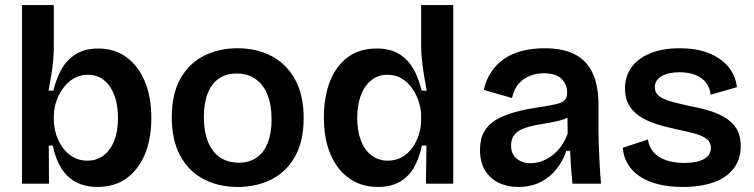

<svg xmlns="http://www.w3.org/2000/svg" viewBox="-20 -727 2985 760"><path d="M366 13Q317 13 280.5 -6.5Q244 -26 221.5 -63Q199 -100 189 -151H173L174 0H67V-251V-707H193V-542Q193 -517 190.5 -488.5Q188 -460 183 -430Q178 -400 172 -368H191Q203 -418 225 -455.5Q247 -493 282.5 -514Q318 -535 368 -535Q433 -535 480 -501Q527 -467 553 -405.5Q579 -344 579 -260Q579 -176 553 -115Q527 -54 480 -20.5Q433 13 366 13ZM326 -91Q363 -91 390.5 -112Q418 -133 432.5 -171Q447 -209 447 -260Q447 -311 433 -349Q419 -387 392.5 -409Q366 -431 327 -431Q301 -431 279.5 -420.5Q258 -410 242 -392.5Q226 -375 215 -354Q204 -333 198.5 -310.5Q193 -288 193 -268V-252Q193 -226 201.5 -197.5Q210 -169 226.5 -145Q243 -121 268 -106Q293 -91 326 -91Z M921 13Q844 13 785 -18.5Q726 -50 693 -111Q660 -172 660 -263Q660 -355 694 -415.5Q728 -476 787 -506Q846 -536 920 -536Q996 -536 1055 -505Q1114 -474 1148 -412.5Q1182 -351 1182 -260Q1182 -168 1147.5 -107Q1113 -46 1054 -16.5Q995 13 921 13ZM925 -83Q966 -83 995 -102.5Q1024 -122 1039.5 -161Q1055 -200 1055 -254Q1055 -311 1039 -351.5Q1023 -392 992 -414Q961 -436 917 -436Q876 -436 847 -416.5Q818 -397 802.5 -358.5Q787 -320 787 -265Q787 -177 823.5 -130Q860 -83 925 -83Z M1476 13Q1411 13 1363 -20.5Q1315 -54 1288.5 -115.5Q1262 -177 1262 -262Q1262 -343 1286 -404.5Q1310 -466 1356.5 -500.5Q1403 -535 1471 -535Q1523 -535 1558 -514.5Q1593 -494 1615 -456.5Q1637 -419 1649 -368H1669Q1663 -400 1658 -431.5Q1653 -463 1650 -492Q1647 -521 1647 -544V-707H1774V-251V0H1666L1668 -151H1650Q1639 -97 1616.5 -60.5Q1594 -24 1559 -5.5Q1524 13 1476 13ZM1515 -91Q1548 -91 1573 -106Q1598 -121 1614.5 -145.5Q1631 -170 1639 -198Q1647 -226 1647 -253V-268Q1647 -288 1641.5 -310.5Q1636 -333 1625.5 -354Q1615 -375 1599 -392.5Q1583 -410 1562 -420.5Q1541 -431 1514 -431Q1476 -431 1449 -409Q1422 -387 1408 -348.5Q1394 -310 1394 -260Q1394 -209 1408.5 -171Q1423 -133 1450.5 -112Q1478 -91 1515 -91Z M2031 13Q1988 13 1954 -3.5Q1920 -20 1900 -52.5Q1880 -85 1880 -134Q1880 -176 1896 -205Q1912 -234 1943 -252.5Q1974 -271 2019.5 -283.5Q2065 -296 2124 -304Q2160 -310 2182 -315Q2204 -320 2214.5 -330Q2225 -340 2225 -361Q2225 -393 2202.5 -415Q2180 -437 2132 -437Q2104 -437 2078 -427Q2052 -417 2033 -395.5Q2014 -374 2007 -339L1895 -371Q1904 -412 1925 -443Q1946 -474 1977 -495Q2008 -516 2048.5 -526Q2089 -536 2136 -536Q2208 -536 2255 -512Q2302 -488 2325.5 -438.5Q2349 -389 2349 -312V-214Q2349 -180 2350.5 -143.5Q2352 -107 2354 -70.5Q2356 -34 2359 0H2246Q2243 -29 2240.5 -62Q2238 -95 2237 -130H2222Q2209 -91 2183 -58Q2157 -25 2119 -6Q2081 13 2031 13ZM2080 -81Q2101 -81 2122 -88Q2143 -95 2163 -109.5Q2183 -124 2199.5 -146Q2216 -168 2227 -198L2226 -279L2250 -276Q2233 -262 2209 -254Q2185 -246 2157 -241.5Q2129 -237 2102 -232Q2075 -227 2052.5 -218.5Q2030 -210 2016.5 -194Q2003 -178 2003 -151Q2003 -118 2024.5 -99.5Q2046 -81 2080 -81Z M2682 13Q2629 13 2586.5 2.5Q2544 -8 2513.5 -28Q2483 -48 2465.5 -77Q2448 -106 2445 -142L2545 -175Q2548 -148 2565.5 -126.5Q2583 -105 2614.5 -93.5Q2646 -82 2690 -82Q2739 -82 2766.5 -97.5Q2794 -113 2794 -142Q2794 -163 2779 -175.5Q2764 -188 2736 -196.5Q2708 -205 2668 -213Q2630 -221 2592.5 -231.5Q2555 -242 2523.5 -259.5Q2492 -277 2473 -305.5Q2454 -334 2454 -377Q2454 -425 2479.5 -460.5Q2505 -496 2554 -516Q2603 -536 2671 -536Q2736 -536 2783.5 -517.5Q2831 -499 2861 -465Q2891 -431 2897 -382L2793 -352Q2790 -380 2774.5 -400Q2759 -420 2732.5 -430.5Q2706 -441 2670 -441Q2624 -441 2598 -425Q2572 -409 2572 -381Q2572 -360 2588.5 -347Q2605 -334 2634 -326Q2663 -318 2702 -309Q2741 -302 2778.5 -291.5Q2816 -281 2846 -264Q2876 -247 2894 -219.5Q2912 -192 2912 -148Q2912 -97 2884.5 -60.5Q2857 -24 2805.5 -5.5Q2754 13 2682 13Z"/></svg>

Font: Bricolage Grotesque 24pt SemiBold
Style: Regular
Weight: 600
Designer: Mathieu Triay
Foundry: Atelier Triay
Version: Version 1.001;gftools[0.9.33.dev8+g029e19f]